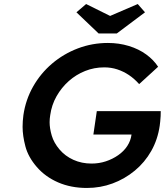

<svg xmlns="http://www.w3.org/2000/svg" viewBox="-20 -922 817 952"><path d="M411 10Q332 10 268.5 -17.5Q205 -45 162.5 -94Q120 -143 106 -196Q92 -249 92 -293Q92 -321 96 -351Q107 -427 144 -492.5Q181 -558 238 -606.5Q295 -655 366 -682Q437 -709 515 -709Q570 -709 619 -694Q668 -679 705 -652Q742 -625 764 -591L670 -505Q646 -532 619 -550Q592 -568 561.5 -578Q531 -588 497 -588Q447 -588 402 -570Q357 -552 321 -520Q285 -488 260.5 -445Q236 -402 229 -351Q226 -333 226 -316Q226 -286 236.5 -250Q247 -214 275 -181Q303 -148 344 -129.5Q385 -111 434 -111Q471 -111 504.5 -122Q538 -133 566 -152.5Q594 -172 611 -198Q628 -224 632 -254V-255H443L460 -371H777Q777 -360 776.5 -346.5Q776 -333 774.5 -320.5Q773 -308 772 -299Q762 -230 730 -173.5Q698 -117 648.5 -76Q599 -35 538.5 -12.5Q478 10 411 10ZM469 -756 359 -861 407 -902 526 -843 663 -902 699 -861 559 -756Z"/></svg>

Font: Lexend Med
Style: Italic
Weight: 500
Italic angle: -8.13011°
Designer: Bonnie Shaver-Troup, Thomas Jockin
Foundry: Lexend
Version: Version 1.007